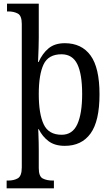

<svg xmlns="http://www.w3.org/2000/svg" viewBox="-20 -780 609 1040"><path d="M16 240V198H24Q56 198 77 185.5Q98 173 98 126V-650Q98 -695 76.5 -706.5Q55 -718 26 -718H18V-760H190V-574Q190 -551 189 -521Q188 -491 187 -468Q186 -445 186 -444H189Q210 -491 243.5 -518.5Q277 -546 331 -546Q422 -546 470.5 -479.5Q519 -413 519 -269Q519 -124 470.5 -57Q422 10 331 10Q277 10 243.5 -15Q210 -40 190 -80H187Q187 -79 188 -57.5Q189 -36 189.5 -9.5Q190 17 190 34V131Q190 176 212 187Q234 198 265 198H272V240ZM314 -50Q373 -50 399 -107.5Q425 -165 425 -271Q425 -378 399 -432Q373 -486 313 -486Q242 -486 216 -431Q190 -376 190 -270Q190 -164 216.5 -107Q243 -50 314 -50Z"/></svg>

Font: Noto Serif Hebrew SemiCondensed
Style: Regular
Weight: 400
Width: 4
Designer: Monotype Design Team
Foundry: Monotype Imaging Inc.
Version: Version 2.004; ttfautohint (v1.8.4.7-5d5b)